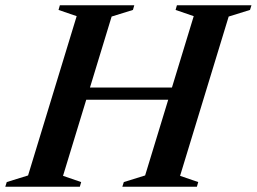

<svg xmlns="http://www.w3.org/2000/svg" viewBox="-52 -705 970 725"><path d="M199 -328.5 213.5 -374.5H671L656.5 -328.5ZM237.5 -644 169 -667.5 174 -685H455L450 -667.5L369.5 -642.5L186 -41L254.5 -17.5L249.5 0H-32L-26.5 -17.5L54 -42.5ZM679.5 -644 611 -667.5 616 -685H897.5L892 -667.5L811.5 -642.5L628 -41L696.5 -17.5L691.5 0H410L415.5 -17.5L496 -42.5Z"/></svg>

Font: Newsreader 36pt SemiBold
Style: Italic
Weight: 600
Italic angle: -17°
Designer: Hugues Gentile
Foundry: Production Type
Version: Version 1.003